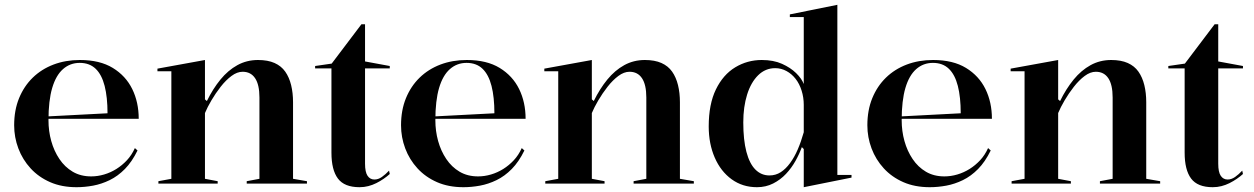

<svg xmlns="http://www.w3.org/2000/svg" viewBox="-20 -765 5226 800"><path d="M313 -515Q396 -515 450 -482Q504 -449 531 -394Q558 -339 558 -270H179V-280L428 -293Q428 -360 416 -407Q404 -454 378.5 -478.5Q353 -503 312 -503Q272 -503 242.5 -477Q213 -451 197.5 -398.5Q182 -346 182 -264Q182 -219 193.5 -177.5Q205 -136 227.5 -102.5Q250 -69 283 -49.5Q316 -30 360 -30Q387 -30 414 -38Q441 -46 465 -61Q489 -76 509 -97.5Q529 -119 542 -148L553 -138Q530 -91 500.5 -61Q471 -31 437 -14.5Q403 2 368 8.5Q333 15 299 15Q237 15 189 -6Q141 -27 107.5 -63.5Q74 -100 56.5 -146.5Q39 -193 39 -243Q39 -306 59.5 -356Q80 -406 116.5 -441.5Q153 -477 203 -496Q253 -515 313 -515Z M1259 -10V0H1008V-10L1061 -20V-359Q1061 -412 1043 -439Q1025 -466 991 -466Q968 -466 944.5 -448.5Q921 -431 899.5 -403.5Q878 -376 861 -347Q844 -318 834 -294V-20L887 -10V0H640V-10L694 -20V-468H636V-479L834 -515V-351L842 -344Q867 -395 898.5 -433.5Q930 -472 969 -493.5Q1008 -515 1055 -515Q1096 -515 1124 -502.5Q1152 -490 1168.5 -466.5Q1185 -443 1193 -410.5Q1201 -378 1201 -339V-20Z M1478 15Q1415 15 1388 -21Q1361 -57 1361 -129V-480H1293V-490L1362 -500L1486 -664H1501V-509L1604 -490V-480H1501V-83Q1501 -48 1511.5 -32.5Q1522 -17 1540 -17Q1556 -17 1571 -27.5Q1586 -38 1601 -54L1604 -40Q1593 -30 1578.5 -20Q1564 -10 1548 -2Q1532 6 1514.5 10.5Q1497 15 1478 15Z M1925 -515Q2008 -515 2062 -482Q2116 -449 2143 -394Q2170 -339 2170 -270H1791V-280L2040 -293Q2040 -360 2028 -407Q2016 -454 1990.5 -478.5Q1965 -503 1924 -503Q1884 -503 1854.5 -477Q1825 -451 1809.5 -398.5Q1794 -346 1794 -264Q1794 -219 1805.5 -177.5Q1817 -136 1839.5 -102.5Q1862 -69 1895 -49.5Q1928 -30 1972 -30Q1999 -30 2026 -38Q2053 -46 2077 -61Q2101 -76 2121 -97.5Q2141 -119 2154 -148L2165 -138Q2142 -91 2112.5 -61Q2083 -31 2049 -14.5Q2015 2 1980 8.5Q1945 15 1911 15Q1849 15 1801 -6Q1753 -27 1719.5 -63.5Q1686 -100 1668.5 -146.5Q1651 -193 1651 -243Q1651 -306 1671.5 -356Q1692 -406 1728.5 -441.5Q1765 -477 1815 -496Q1865 -515 1925 -515Z M2871 -10V0H2620V-10L2673 -20V-359Q2673 -412 2655 -439Q2637 -466 2603 -466Q2580 -466 2556.5 -448.5Q2533 -431 2511.5 -403.5Q2490 -376 2473 -347Q2456 -318 2446 -294V-20L2499 -10V0H2252V-10L2306 -20V-468H2248V-479L2446 -515V-351L2454 -344Q2479 -395 2510.5 -433.5Q2542 -472 2581 -493.5Q2620 -515 2667 -515Q2708 -515 2736 -502.5Q2764 -490 2780.5 -466.5Q2797 -443 2805 -410.5Q2813 -378 2813 -339V-20Z M3469 -745V-36H3528V-25L3329 15V-144L3321 -152Q3311 -124 3294.5 -94.5Q3278 -65 3255 -40.5Q3232 -16 3201.5 -0.5Q3171 15 3134 15Q3074 15 3028.5 -18Q2983 -51 2958 -108.5Q2933 -166 2933 -238Q2933 -331 2963 -392.5Q2993 -454 3043.5 -484.5Q3094 -515 3154 -515Q3203 -515 3238.5 -499Q3274 -483 3297 -460.5Q3320 -438 3329 -415V-694H3271V-705ZM3210 -481Q3169 -481 3139 -451.5Q3109 -422 3093 -371Q3077 -320 3077 -255Q3077 -182 3090 -132.5Q3103 -83 3127.5 -58.5Q3152 -34 3186 -34Q3212 -34 3233 -47.5Q3254 -61 3272 -85.5Q3290 -110 3304 -142.5Q3318 -175 3329 -214V-328Q3329 -359 3320 -387.5Q3311 -416 3295 -436.5Q3279 -457 3257 -469Q3235 -481 3210 -481Z M3868 -515Q3951 -515 4005 -482Q4059 -449 4086 -394Q4113 -339 4113 -270H3734V-280L3983 -293Q3983 -360 3971 -407Q3959 -454 3933.5 -478.5Q3908 -503 3867 -503Q3827 -503 3797.5 -477Q3768 -451 3752.5 -398.5Q3737 -346 3737 -264Q3737 -219 3748.5 -177.5Q3760 -136 3782.5 -102.5Q3805 -69 3838 -49.5Q3871 -30 3915 -30Q3942 -30 3969 -38Q3996 -46 4020 -61Q4044 -76 4064 -97.5Q4084 -119 4097 -148L4108 -138Q4085 -91 4055.5 -61Q4026 -31 3992 -14.5Q3958 2 3923 8.5Q3888 15 3854 15Q3792 15 3744 -6Q3696 -27 3662.5 -63.5Q3629 -100 3611.5 -146.5Q3594 -193 3594 -243Q3594 -306 3614.5 -356Q3635 -406 3671.5 -441.5Q3708 -477 3758 -496Q3808 -515 3868 -515Z M4814 -10V0H4563V-10L4616 -20V-359Q4616 -412 4598 -439Q4580 -466 4546 -466Q4523 -466 4499.5 -448.5Q4476 -431 4454.5 -403.5Q4433 -376 4416 -347Q4399 -318 4389 -294V-20L4442 -10V0H4195V-10L4249 -20V-468H4191V-479L4389 -515V-351L4397 -344Q4422 -395 4453.5 -433.5Q4485 -472 4524 -493.5Q4563 -515 4610 -515Q4651 -515 4679 -502.5Q4707 -490 4723.5 -466.5Q4740 -443 4748 -410.5Q4756 -378 4756 -339V-20Z M5033 15Q4970 15 4943 -21Q4916 -57 4916 -129V-480H4848V-490L4917 -500L5041 -664H5056V-509L5159 -490V-480H5056V-83Q5056 -48 5066.5 -32.5Q5077 -17 5095 -17Q5111 -17 5126 -27.5Q5141 -38 5156 -54L5159 -40Q5148 -30 5133.5 -20Q5119 -10 5103 -2Q5087 6 5069.5 10.5Q5052 15 5033 15Z"/></svg>

Font: Kalnia Thin Medium
Style: Regular
Weight: 500
Version: Version 1.105